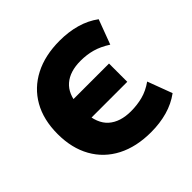

<svg xmlns="http://www.w3.org/2000/svg" viewBox="-180 -891 1078 1078"><g transform="rotate(-45 358.5 -352.5)"><path d="M434 11Q317 11 232 -33Q147 -77 101 -159Q55 -241 55 -353Q55 -466 101 -547Q147 -628 232 -672Q317 -716 434 -716Q504 -716 564.5 -699Q625 -682 674 -646L619 -499Q572 -529 529 -541Q486 -553 437 -553Q352 -553 304 -511.5Q256 -470 251 -387L200 -429H539V-284H197L249 -333Q254 -238 303 -195Q352 -152 437 -152Q486 -152 530.5 -163.5Q575 -175 619 -206L674 -59Q625 -23 564.5 -6Q504 11 434 11Z"/></g></svg>

Font: Nunito Sans 9pt Black
Style: Regular
Weight: 900
Version: Version 3.101;gftools[0.9.27]